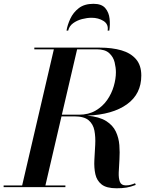

<svg xmlns="http://www.w3.org/2000/svg" viewBox="-58 -1006 820 1032"><path d="M520.5 -841.5Q526 -876 498.5 -893.2Q471 -910.5 434.5 -910.5Q410 -910.5 383 -903.5Q356 -896.5 335 -881.2Q314 -866 308.5 -841.5H299.5Q304.5 -872 320 -905.5Q335.5 -939 365.5 -962.2Q395.5 -985.5 444.5 -985.5Q488.5 -985.5 508 -962.2Q527.5 -939 531 -905.5Q534.5 -872 529.5 -841.5ZM-38.5 -9H61L231.5 -741H126.5V-750H479Q544.5 -750 594.5 -735.5Q644.5 -721 673 -688Q701.5 -655 701.5 -600Q701.5 -501 624.5 -445.5Q547.5 -390 411 -384.5Q475.5 -378.5 512 -355.8Q548.5 -333 564.5 -299Q580.5 -265 583.5 -226Q586.5 -187 584 -148.8Q581.5 -110.5 580.2 -79Q579 -47.5 586.5 -28.5Q594 -9.5 618.5 -9.5Q632.5 -9.5 644.5 -12.8Q656.5 -16 668 -21L671.5 -12Q644.5 -1.5 622 2.2Q599.5 6 568.5 6Q514 6 488 -14.8Q462 -35.5 454.5 -70Q447 -104.5 449.2 -145.8Q451.5 -187 453.8 -228.2Q456 -269.5 449.5 -304Q443 -338.5 418.5 -359.5Q394 -380.5 341.5 -380.5H272.5L186 -9H293.5V0H-38.5ZM461.5 -741H356.5L274.5 -389.5H366.5Q418 -389.5 455.8 -411.5Q493.5 -433.5 517.8 -468.2Q542 -503 553.5 -542.8Q565 -582.5 565 -617.5Q565 -642 558.2 -670.8Q551.5 -699.5 529.2 -720.2Q507 -741 461.5 -741Z"/></svg>

Font: Bodoni* 24pt Medium
Style: Italic
Weight: 500
Italic angle: -13°
Version: Version 2.3